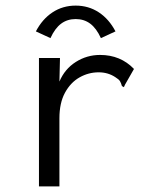

<svg xmlns="http://www.w3.org/2000/svg" viewBox="-20 -664 540 685"><path d="M458 -418 426 -362 422 -353 415 -357Q412 -368 408 -374.5Q404 -381 391 -389Q365 -406 332 -406Q296 -406 264 -388Q232 -370 212 -333.5Q192 -297 192 -242V1H119V-457H194L192 -373Q211 -418 250.5 -443Q290 -468 337 -468Q410 -468 458 -418ZM250 -596Q220 -596 198 -579.5Q176 -563 160 -528L108 -552Q131 -596 167.5 -620Q204 -644 250 -644Q296 -644 332.5 -620Q369 -596 392 -552L340 -528Q324 -563 302 -579.5Q280 -596 250 -596Z"/></svg>

Font: Vazir Code FD
Style: Code-FD
Weight: 400
Foundry: DejaVu fonts team - Redesigned by Saber Rastikerdar
Version: Version 1.1.2